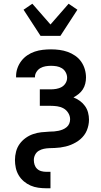

<svg xmlns="http://www.w3.org/2000/svg" viewBox="-20 -792 540 1027"><path d="M227 215Q206 215 184.5 212Q163 209 143.5 200.5Q124 192 107.5 178Q91 164 80 145.5Q69 127 64.5 106Q60 85 60 64Q60 41 66 18.5Q72 -4 85 -22Q98 -40 116.5 -53.5Q135 -67 156.5 -74.5Q178 -82 200.5 -84.5Q223 -87 246 -88Q258 -88 270 -89Q282 -90 293.5 -92.5Q305 -95 316 -99.5Q327 -104 336.5 -112Q346 -120 350.5 -131Q355 -142 355 -154Q355 -172 345 -188Q335 -204 319.5 -212.5Q304 -221 286 -223.5Q268 -226 250 -226H193V-314H250Q265 -314 280.5 -316.5Q296 -319 309.5 -326.5Q323 -334 331 -347.5Q339 -361 339 -376Q339 -391 331.5 -405Q324 -419 311 -427Q298 -435 283 -437.5Q268 -440 253 -440Q238 -440 223.5 -437.5Q209 -435 196.5 -428Q184 -421 175.5 -408Q167 -395 167 -381V-378H66V-385Q66 -407 73.5 -428Q81 -449 94.5 -466.5Q108 -484 126.5 -496.5Q145 -509 166 -516Q187 -523 209 -525.5Q231 -528 253 -528Q276 -528 298.5 -525Q321 -522 342 -514.5Q363 -507 382 -494Q401 -481 414 -462.5Q427 -444 433.5 -422Q440 -400 440 -377Q440 -361 436 -344.5Q432 -328 423 -314Q414 -300 401 -289.5Q388 -279 373 -271Q391 -264 407 -252.5Q423 -241 434.5 -225Q446 -209 451 -190Q456 -171 456 -152Q456 -137 453 -122.5Q450 -108 444.5 -94.5Q439 -81 430 -69Q421 -57 410 -47.5Q399 -38 386 -30.5Q373 -23 359.5 -17.5Q346 -12 331.5 -8.5Q317 -5 302.5 -3Q288 -1 273.5 -0.5Q259 0 244 0.5Q229 1 214.5 4Q200 7 187.5 14.5Q175 22 168 35.5Q161 49 161 64Q161 77 165 89.5Q169 102 178.5 111Q188 120 201 123.5Q214 127 227 127H250V215ZM197 -600 106 -740 153 -772 250 -661 347 -772 394 -740 303 -600Z"/></svg>

Font: Iosevka Term Semibold
Style: Regular
Weight: 600
Monospace: yes
Designer: Belleve Invis
Foundry: Belleve Invis
Version: Version 31.4.0